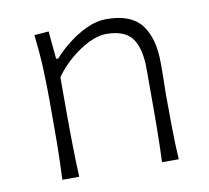

<svg xmlns="http://www.w3.org/2000/svg" viewBox="-63 -576 703 646"><g transform="rotate(-10 288.5 -253.5)"><path d="M100 0H157.6C155.7 -37.1 154.8 -72.9 154.3 -107.1C153.8 -141.4 153.3 -178.6 153.3 -219V-341C169 -363.3 187.1 -382.9 208.1 -400.5C228.6 -418.1 250 -431.9 271.4 -442.4C292.9 -452.4 311.9 -457.6 329.5 -457.6C372.9 -457.6 402.4 -445.7 419 -422.4C435.7 -399 443.8 -364.3 443.8 -318.1V-219C443.8 -178.6 443.8 -141.4 443.3 -107.1C442.9 -72.9 441.9 -37.1 440.5 0H497.6C495.2 -37.1 494.3 -72.9 493.8 -107.6C493.3 -141.9 492.9 -179.5 492.9 -220.5C492.9 -234.3 493.3 -250.5 493.8 -269C494.3 -287.6 494.3 -307.1 494.3 -328.6C494.3 -386.2 482.4 -430 458.6 -461C434.8 -491.4 395.2 -506.7 340.5 -506.7C316.7 -506.7 292.9 -501 269.5 -490C246.2 -479 224.8 -465.2 205.2 -449.5C185.7 -433.8 169.5 -418.6 157.1 -404.3H150L141 -499.5L91.9 -495.7C96.2 -458.1 99.5 -420.5 101.4 -381.9C102.9 -343.3 103.8 -306.2 103.8 -270.5V-220.5C103.8 -179.5 103.8 -141.9 103.3 -107.6C102.9 -72.9 101.4 -37.1 100 0Z"/></g></svg>

Font: Pinar Light
Style: Regular
Weight: 300
Designer: Amin Abedi
Version: Version 2.00;September 9, 2021;FontCreator 13.0.0.2683 64-bi